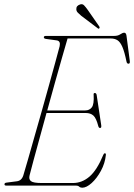

<svg xmlns="http://www.w3.org/2000/svg" viewBox="-20 -868 627 898"><path d="M336 0H9Q0.5 0 1 -6.5Q1 -13 11.5 -14L58 -20Q81 -22.5 89 -47.5Q97.5 -75 111 -122.5Q124.5 -170 141.2 -228.8Q158 -287.5 175.8 -350.2Q193.5 -413 209.8 -471.8Q226 -530.5 239 -577.8Q252 -625 259 -652Q264 -676 246 -679L195 -686Q185 -687.5 185 -693.5Q185 -700 194.5 -700H514Q531.5 -700 542.5 -707.5Q553.5 -715 561 -715Q569.5 -715 571.5 -701.5L587 -583.5Q589 -570 581 -570Q573.5 -570 571.5 -580.5Q562.5 -625 552.5 -648.2Q542.5 -671.5 529.5 -679.8Q516.5 -688 499 -688H296Q286 -654.5 270.8 -600.8Q255.5 -547 237.2 -482.2Q219 -417.5 201 -351.5H378.5Q398.5 -351.5 409.5 -366Q420.5 -380.5 418 -424Q416.5 -433 423.5 -433Q430 -433 432 -424.5L453.5 -282Q455 -270 449 -269.5Q442 -268.5 439.5 -279Q430 -315.5 416.8 -327.5Q403.5 -339.5 381 -339.5H197.5Q180.5 -277.5 164.8 -220.2Q149 -163 136.8 -118Q124.5 -73 118.5 -48.5Q113.5 -30 124.5 -21Q135.5 -12 175 -12H321Q363.5 -12 398.5 -42Q433.5 -72 463.5 -144.5Q466 -151 470.5 -151Q476.5 -151 475 -142Q471 -104 452 -69Q433 -34 408.8 -12Q384.5 10 364.5 10Q356 10 350.5 5Q345 0 336 0ZM390.5 -821.5 444.5 -744Q447.5 -738.5 444.5 -735.5Q440.5 -732 437.5 -735.5L359.5 -794.5Q350.5 -802 343.8 -809Q337 -816 337 -825Q336 -841.5 355.5 -847.5Q366 -850.5 373.2 -843Q380.5 -835.5 390.5 -821.5Z"/></svg>

Font: Fraunces 144pt S050 Thin
Style: Italic
Weight: 100
Italic angle: -16°
Version: Version 1.000; ttfautohint (v1.8.3)